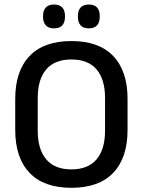

<svg xmlns="http://www.w3.org/2000/svg" viewBox="-20 -838 647 870"><path d="M303.5 13Q178.5 13 113.8 -55Q49 -123 49 -249.5V-390Q49 -516 113.8 -584Q178.5 -652 303.5 -652Q428.5 -652 493.2 -584Q558 -516 558 -390V-249.5Q558 -123 493.2 -55Q428.5 13 303.5 13ZM303.5 -70.5Q379.5 -70.5 417.8 -116.2Q456 -162 456 -245.5V-394Q456 -478 417.8 -523.2Q379.5 -568.5 303.5 -568.5Q227.5 -568.5 189.2 -523.2Q151 -478 151 -394V-245.5Q151 -162 189.2 -116.2Q227.5 -70.5 303.5 -70.5ZM224.5 -709.5Q200 -709.5 187.5 -723.2Q175 -737 175 -762V-765.5Q175 -790.5 187.5 -804Q200 -817.5 224.5 -817.5Q250 -817.5 262.2 -804Q274.5 -790.5 274.5 -765.5V-762Q274.5 -737 262.2 -723.2Q250 -709.5 224.5 -709.5ZM382.5 -709.5Q357.5 -709.5 345.2 -723.2Q333 -737 333 -762V-765.5Q333 -790.5 345.2 -804Q357.5 -817.5 382.5 -817.5Q407.5 -817.5 419.8 -804Q432 -790.5 432 -765.5V-762Q432 -737 419.8 -723.2Q407.5 -709.5 382.5 -709.5Z"/></svg>

Font: Anek Malayalam Medium Medium
Style: Regular
Weight: 500
Version: Version 1.003